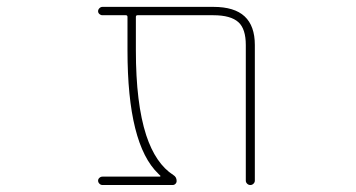

<svg xmlns="http://www.w3.org/2000/svg" viewBox="-20 -564 1040 561"><path d="M698.2 -36.1V-432.6Q698.2 -479.5 676.8 -499Q654.3 -519.5 603.5 -519.5H381.8Q377 -519.5 377 -514.6V-417Q377 -261.7 407.2 -168.9Q434.6 -85.9 486.3 -52.7Q496.1 -46.9 496.1 -35.2Q496.1 -30.3 492.7 -26.9Q489.3 -23.4 484.4 -23.4H279.3Q274.4 -23.4 270.5 -27.3Q266.6 -31.2 266.6 -36.1Q266.6 -41 270.5 -44.4Q274.4 -47.9 279.3 -47.9H447.3Q448.2 -47.9 448.7 -49.3Q449.2 -50.8 448.2 -50.8L442.4 -56.6Q397.5 -99.6 375 -189.5Q352.5 -279.3 352.5 -417V-514.6Q352.5 -519.5 347.7 -519.5H279.3Q274.4 -519.5 270.5 -522.9Q266.6 -526.4 266.6 -531.2Q266.6 -536.1 270.5 -540Q274.4 -543.9 279.3 -543.9H603.5Q665 -543.9 694.8 -516.1Q724.6 -488.3 724.6 -432.6V-36.1Q724.6 -31.2 720.7 -27.3Q716.8 -23.4 711.4 -23.4Q706.1 -23.4 702.1 -27.3Q698.2 -31.2 698.2 -36.1Z"/></svg>

Font: Rounded-X Mgen+ 1m thin
Style: Regular
Weight: 100
Designer: [Source Han Sans]
Ryoko NISHIZUKA  (kana & ideographs); Paul D. Hunt (Latin, Greek & Cyrillic); Wenlong ZHANG  (bopomofo
Version: Version 1.059.20150602